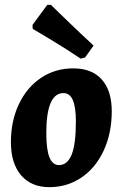

<svg xmlns="http://www.w3.org/2000/svg" viewBox="-20 -760 503 792"><path d="M25 -174Q25 -261 58 -330.5Q91 -400 149.5 -439Q208 -478 282 -478Q359 -478 400 -432Q441 -386 441 -301Q441 -211 408 -139.5Q375 -68 316.5 -28Q258 12 183 12Q109 12 67 -37Q25 -86 25 -174ZM293 -259Q293 -318 280.5 -347Q268 -376 242 -376Q171 -376 171 -211Q171 -143 184 -111Q197 -79 223 -79Q258 -79 275.5 -122Q293 -165 293 -259ZM175 -740H190Q205 -725 258.5 -673.5Q312 -622 366 -572L331 -523L313 -518Q252 -559 192 -595Q132 -631 115 -641L114 -657Z"/></svg>

Font: Alegreya ExtraBold
Style: Italic
Weight: 800
Italic angle: -7°
Designer: Juan Pablo del Peral
Foundry: Huerta Tipografica
Version: Version 2.007; ttfautohint (v1.6)